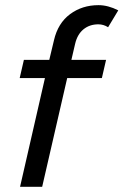

<svg xmlns="http://www.w3.org/2000/svg" viewBox="-20 -718 475 738"><path d="M57.1 0 152.8 -418H55.7L71.8 -487.8H169.4L187.5 -563.5Q202.6 -628.9 249.3 -663.6Q295.9 -698.2 358.4 -698.2Q395.5 -698.2 434.6 -678.2L395.5 -613.3Q377.9 -624.5 357.9 -624.5Q324.2 -624.5 300.5 -605Q276.9 -585.4 268.6 -548.8L254.4 -487.8H387.7L371.6 -418H238.3L142.1 0Z"/></svg>

Font: HK Grotesk Medium Legacy Italic
Style: Regular
Weight: 500
Italic angle: -13°
Designer: Alfredo Marco Pradil
Foundry: Hanken Design Co.
Version: Version 2.022;PS 002.022;hotconv 1.0.88;makeotf.lib2.5.64775